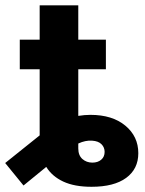

<svg xmlns="http://www.w3.org/2000/svg" viewBox="-65 -696 549 726"><path d="M281.2 10.3Q216.3 10.3 174.1 -9.5Q131.8 -29.3 109.9 -64.9L23.9 5.4L-45.4 -79.6L85 -184.1V-434.1H9.8V-545.9H85V-675.8H231V-545.9H335.4V-434.1H231V-257.8Q254.4 -261.7 276.9 -261.7Q359.9 -261.7 408.9 -220.9Q458 -180.2 458 -116.7Q458 -57.1 412.1 -23.4Q366.2 10.3 281.2 10.3ZM231 -153.3V-134.8Q231 -108.4 246.6 -94.7Q262.2 -81.1 284.2 -81.1Q304.7 -81.1 317.6 -92Q330.6 -103 330.6 -121.6Q330.6 -138.7 318.8 -150.6Q307.1 -162.6 283.2 -164.1Q258.3 -166 231 -153.3Z"/></svg>

Font: Inter
Style: Bold
Weight: 700
Designer: Rasmus Andersson
Foundry: rsms
Version: Version 4.001;git-9221beed3